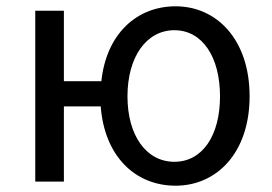

<svg xmlns="http://www.w3.org/2000/svg" viewBox="-20 -577 864 610"><path d="M534 -63C445 -63 385 -146 385 -271C385 -396 445 -481 534 -481C623 -481 679 -396 679 -271C679 -146 623 -63 534 -63ZM183 -319V-543H92V0H183V-239H300C312 -80 410 13 538 13C668 13 773 -91 773 -271C773 -452 668 -557 538 -557C415 -557 318 -470 302 -319Z"/></svg>

Font: Source Han Sans KR Regular
Style: Regular
Weight: 400
Designer: Ryoko NISHIZUKA (kana & ideographs); Paul D. Hunt (Latin, Greek & Cyrillic); Wenlong ZHANG (bopomofo); Sandoll Communica
Foundry: Adobe Systems Incorporated
Version: Version 1.004;PS 1.004;hotconv 1.0.82;makeotf.lib2.5.63406